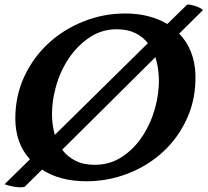

<svg xmlns="http://www.w3.org/2000/svg" viewBox="-40 -781 908 840"><path d="M27 -263Q27 -362 66.5 -446.5Q106 -531 172.5 -592Q239 -653 326 -687.5Q413 -722 508 -722Q563 -722 609 -710Q655 -698 692 -676L779 -761Q782 -762 791 -760.5Q800 -759 810.5 -756Q821 -753 831.5 -748Q842 -743 848 -737L744 -634Q777 -600 795 -555Q813 -510 815 -457Q818 -351 779 -264.5Q740 -178 673 -116.5Q606 -55 519 -21.5Q432 12 339 12Q279 12 230.5 -1Q182 -14 144 -39L67 37Q47 40 22.5 36Q-2 32 -20 25L91 -84Q27 -154 27 -263ZM375 -60Q441 -60 493.5 -94.5Q546 -129 582.5 -184Q619 -239 638 -306.5Q657 -374 655 -440Q653 -489 640 -531L232 -126Q255 -96 289.5 -78Q324 -60 375 -60ZM188 -264Q190 -225 200 -191L607 -592Q584 -621 550.5 -637Q517 -653 471 -653Q405 -653 351.5 -617Q298 -581 260.5 -525Q223 -469 204 -399.5Q185 -330 188 -264Z"/></svg>

Font: Lusitana
Style: Bold Italic
Weight: 700
Designer: Ana Paula Megda
Foundry: Ana Paula Megda
Version: Version 1.000; ttfautohint (v1.1) -l 8 -r 50 -G 200 -x 14 -D